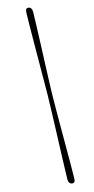

<svg xmlns="http://www.w3.org/2000/svg" viewBox="-65 -845 535 1096"><g transform="rotate(-5 202.0 -297.5)"><path d="M208.6 -294.9Q214.8 -252.9 223.9 -190.5Q233 -128.1 242.6 -58.3Q252.2 11.6 261.4 76.6Q270.6 141.6 277.6 187.5Q283 214 302.8 212.8Q322.5 211.6 317.2 185Q311.9 150.6 303.7 102.3Q295.4 54 285.6 -1Q275.8 -56 266.2 -110.9Q256.6 -165.9 248.4 -214.2Q240.2 -262.5 234.7 -296.4Q229.5 -330.8 222.5 -379.7Q215.6 -428.7 208.1 -484.4Q200.6 -540 193 -595.5Q185.4 -650.9 178.4 -699.9Q171.5 -748.8 166.2 -783.2Q160.7 -809.3 140.4 -808.3Q122.9 -807.5 127.4 -780Q133 -743.5 141.2 -693.6Q149.4 -643.8 158.8 -588.4Q168.2 -532.9 177.6 -478.1Q186.9 -423.2 195 -375.7Q203 -328.3 208.6 -294.9Z"/></g></svg>

Font: Fraunces 72pt
Style: Italic
Weight: 400
Italic angle: -16°
Version: Version 1.000;[b76b70a41]